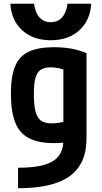

<svg xmlns="http://www.w3.org/2000/svg" viewBox="-20 -781 540 1021"><path d="M76 111Q204 111 260.5 76.5Q317 42 317 -36V-467L345 -402Q316 -413 294 -418Q272 -423 251 -423Q216 -423 196.5 -410Q177 -397 168.5 -366.5Q160 -336 160 -282Q160 -222 169 -187.5Q178 -153 198.5 -139Q219 -125 257 -125Q277 -125 298.5 -129Q320 -133 349 -141L380 -33Q354 -27 326 -23.5Q298 -20 266 -20Q184 -20 133.5 -46.5Q83 -73 60.5 -131Q38 -189 38 -284Q38 -374 60 -428Q82 -482 132.5 -506Q183 -530 267 -530Q368 -530 440 -498V-44Q440 91 351 155.5Q262 220 76 220ZM250 -567Q156 -567 98 -620Q40 -673 35 -761H161Q167 -714 190 -688.5Q213 -663 250 -663Q287 -663 310 -688.5Q333 -714 339 -761H465Q460 -673 402 -620Q344 -567 250 -567Z"/></svg>

Font: M PLUS Code Latin SemiBold
Style: Regular
Weight: 600
Designer: Coji Morishita
Foundry: UNDERFOREST DESIGN
Version: Version 1.002; ttfautohint (v1.8.3)